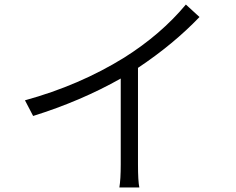

<svg xmlns="http://www.w3.org/2000/svg" viewBox="-20 -798 1040 846"><path d="M90 -356Q330 -422 527 -544Q689 -646 799 -778L859 -723Q744 -603 588 -499V-74Q588 1 594 28H506Q512 -8 512 -74V-452Q337 -353 126 -287Z"/></svg>

Font: Source Han Sans CN Normal
Style: Regular
Weight: 350
Designer: Ryoko NISHIZUKA 西塚涼子 (kana, bopomofo & ideographs); Paul D. Hunt (Latin, Greek & Cyrillic); Sandoll Communications 산돌커뮤니
Foundry: Adobe
Version: Version 2.004;hotconv 1.0.118;makeotfexe 2.5.65603